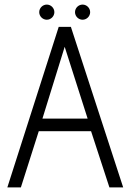

<svg xmlns="http://www.w3.org/2000/svg" viewBox="-20 -817 567 837"><path d="M517 0 289 -700H236L12 0H71L149 -245H377L457 0ZM362 -300H165L262 -613ZM184 -731C202 -731 217 -746 217 -764C217 -782 202 -797 184 -797C166 -797 151 -782 151 -764C151 -746 166 -731 184 -731ZM340 -731C358 -731 373 -746 373 -764C373 -782 358 -797 340 -797C322 -797 307 -782 307 -764C307 -746 322 -731 340 -731Z"/></svg>

Font: Advent Pro
Style: Regular
Weight: 400
Designer: Andreas Kalpakidis
Foundry: Andreas Kalpakidis
Version: Version 2.002 2008